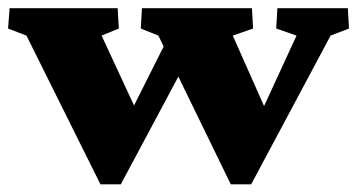

<svg xmlns="http://www.w3.org/2000/svg" viewBox="-25 -456 891 479"><path d="M550.8 3.9 370.1 -367.2 326.2 -384.8 329.1 -435.5H603.5L606.4 -384.8L555.7 -367.2L645.5 -165L622.1 -166L714.8 -367.2L664.1 -384.8L667 -435.5H842.8L845.7 -384.8L799.8 -367.2L601.6 3.9ZM225.6 3.9 41 -367.2 -4.9 -384.8 -1 -435.5H268.6L271.5 -384.8L228.5 -367.2L322.3 -165L295.9 -166L395.5 -364.3L436.5 -295.9L276.4 3.9Z"/></svg>

Font: Crimson Pro Black
Style: Regular
Weight: 900
Designer: Jacques Le Bailly
Foundry: Baron von Fonthausen
Version: Version 1.003